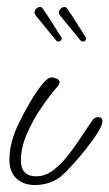

<svg xmlns="http://www.w3.org/2000/svg" viewBox="-20 -530 314 551"><path d="M81 1Q47 1 27 -18Q7 -37 7 -71Q7 -91 11 -110.5Q15 -130 22 -149Q26 -160 38.5 -185.5Q51 -211 68 -239.5Q85 -268 101 -288Q117 -308 129 -308Q134 -308 142.5 -304.5Q151 -301 151 -294Q151 -290 147 -284Q124 -258 99 -221.5Q74 -185 57 -145.5Q40 -106 40 -70Q40 -24 84 -24Q110 -24 133.5 -42Q157 -60 178 -87.5Q199 -115 216.5 -142Q234 -169 247 -187Q254 -194 262 -194Q274 -194 274 -182Q274 -171 259.5 -148Q245 -125 224 -99Q203 -73 183.5 -52Q164 -31 154 -23Q139 -11 119.5 -5Q100 1 81 1ZM157 -419Q157 -414 151 -411.5Q145 -409 141 -414Q130 -428 114 -447Q98 -466 82 -486Q79 -491 79 -494Q79 -500 84 -505Q89 -510 95 -510Q100 -510 103 -505Q117 -485 131 -462.5Q145 -440 156 -423Q157 -422 157 -419ZM227 -419Q227 -414 221 -411.5Q215 -409 211 -414Q200 -428 184 -447Q168 -466 152 -486Q149 -491 149 -494Q149 -500 154 -505Q159 -510 165 -510Q170 -510 173 -505Q187 -485 201 -462.5Q215 -440 226 -423Q227 -422 227 -419Z"/></svg>

Font: Ms Madi
Style: Regular
Weight: 400
Designer: Robert E. Leuschke
Foundry: Robert E. Leuschke
Version: Version 1.010; ttfautohint (v1.8.3)